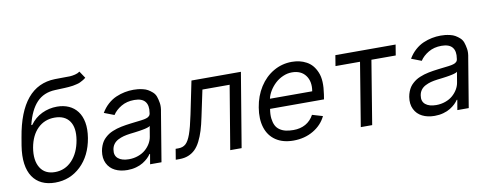

<svg xmlns="http://www.w3.org/2000/svg" viewBox="-63 -1064 3542 1391"><g transform="rotate(-10 1707.5 -368.5)"><path d="M561.1 -750 595.2 -698.9Q584.5 -690 572.3 -683.1Q560 -676.1 549.9 -671.3Q539.8 -666.5 523.3 -663Q506.7 -659.4 497.2 -657.5Q487.6 -655.5 466.4 -653.9Q445.3 -652.3 436.3 -652Q427.2 -651.6 400.9 -650.6Q374.6 -649.5 365.1 -649.1Q280.5 -646 228.7 -591.3Q176.8 -536.6 150.6 -429H157.7Q192.8 -478.3 245.2 -503.4Q297.6 -528.4 356.5 -528.4Q404.5 -528.4 442.5 -511.5Q480.5 -494.7 505.7 -461.5Q530.9 -428.3 539.8 -379.3Q548.7 -330.3 538.4 -265.6Q517 -138.1 438.6 -63.4Q360.1 11.4 250 11.4Q194.6 11.4 153.1 -8.2Q111.5 -27.7 85.4 -66.4Q59.3 -105.1 51.3 -162.5Q43.3 -219.8 55.4 -295.5L65.3 -353.7Q126.4 -720.9 376.4 -727.3Q398.1 -728 435.7 -728Q470.5 -727.6 487.9 -728.5Q505.3 -729.4 526.1 -734.4Q546.9 -739.3 561.1 -750ZM261.4 -63.9Q335.6 -63.9 387.3 -118.4Q438.9 -172.9 454.5 -265.6Q469.1 -354.8 434.7 -403.9Q400.2 -453.1 325.3 -453.1Q251.8 -453.1 201.3 -403.9Q150.9 -354.8 134.9 -265.6Q119.7 -173.7 153.6 -118.8Q187.5 -63.9 261.4 -63.9Z M781.2 12.8Q729 12.8 690.3 -6.6Q651.6 -25.9 632.8 -64.5Q614 -103 622.2 -154.8Q625.7 -175.1 632.6 -192.8Q639.6 -210.6 648.6 -224.1Q657.7 -237.6 670.5 -249.1Q683.2 -260.7 696 -269Q708.8 -277.3 725.7 -284.3Q742.5 -291.2 757.5 -295.8Q772.4 -300.4 791.5 -304.3Q810.7 -308.2 826 -310.5Q841.3 -312.9 860.8 -315.3Q874.6 -317.1 892 -319.1Q909.4 -321 919.6 -322.3Q929.7 -323.5 942.5 -325.1Q955.3 -326.7 962.4 -328.3Q969.5 -329.9 977.8 -332.2Q986.2 -334.5 990.8 -337.4Q995.4 -340.2 999.8 -344.3Q1004.3 -348.4 1006.6 -353.3Q1008.9 -358.3 1009.9 -365.1V-367.9Q1018.8 -421.2 995.7 -449.9Q972.7 -478.7 916.2 -478.7Q861.2 -478.7 820.1 -454.5Q779.1 -430.4 757.1 -396.3L683.2 -424.7Q704.2 -460.6 733.3 -486.5Q762.4 -512.4 794.7 -526.3Q827.1 -540.1 858.7 -546.3Q890.3 -552.6 923.3 -552.6Q940.3 -552.6 956 -551Q971.6 -549.4 992.2 -544.6Q1012.8 -539.8 1028.1 -531.1Q1043.3 -522.4 1059.7 -508.2Q1076 -494 1083.5 -473.5Q1090.9 -453.1 1095.5 -424.7Q1100.1 -396.3 1092.3 -359.4L1032.7 0H948.9L961.6 -73.9H957.4Q947.8 -59.3 933.1 -45.1Q918.3 -30.9 896.8 -17.4Q875.4 -3.9 845.2 4.4Q815 12.8 781.2 12.8ZM805.4 -62.5Q841.3 -62.5 873 -73.9Q904.8 -85.2 926.8 -104.4Q948.9 -123.6 963.1 -147.5Q977.3 -171.5 981.5 -197.4L994.3 -274.1Q991.5 -271.3 986.2 -268.6Q980.8 -266 972.5 -263.7Q964.1 -261.4 956.1 -259.4Q948.2 -257.5 936.4 -255.5Q924.7 -253.6 916.5 -252.1Q908.4 -250.7 895.4 -249.1Q882.5 -247.5 876.6 -246.6Q870.7 -245.7 858.8 -244.5Q846.9 -243.3 845.2 -242.9Q817.5 -239.3 796.2 -233.7Q774.9 -228 754.8 -217.7Q734.7 -207.4 722.1 -190.5Q709.5 -173.7 706 -150.6Q698.9 -108 726.2 -85.2Q753.6 -62.5 805.4 -62.5Z M1137.8 0 1150.6 -78.1H1170.5Q1204.2 -78.1 1225.1 -96.9Q1246.1 -115.8 1263.1 -163Q1280.2 -210.2 1299.7 -304L1349.4 -545.5H1713.1L1622.2 0H1538.4L1616.5 -467.3H1416.2L1375 -272.7Q1363.6 -217 1350.7 -175.4Q1337.7 -133.9 1320.3 -99.6Q1302.9 -65.3 1281.2 -44.2Q1259.6 -23.1 1230.8 -11.5Q1202.1 0 1166.2 0Z M2002.8 11.4Q1925.1 11.4 1873.2 -23.6Q1821.4 -58.6 1801.5 -121.8Q1781.6 -185 1795.5 -268.5Q1808.9 -351.6 1850.1 -416.2Q1891.3 -480.8 1953.3 -516.7Q2015.3 -552.6 2088.1 -552.6Q2117.5 -552.6 2144 -546.5Q2170.5 -540.5 2195.3 -527Q2220.2 -513.5 2238.1 -492.4Q2256 -471.2 2268.6 -440.9Q2281.2 -410.5 2283 -370.6Q2284.8 -330.6 2277 -279.8L2271.3 -244.3H1874.6Q1867.9 -204.5 1871.4 -174.4Q1875 -144.2 1885.3 -123.2Q1895.6 -102.3 1914.8 -89Q1933.9 -75.6 1958.6 -69.8Q1983.3 -63.9 2015.6 -63.9Q2066.4 -63.9 2104.8 -85.4Q2143.1 -106.9 2166.2 -149.1L2242.9 -126.4Q2212.7 -63.6 2148.8 -26.1Q2084.9 11.4 2002.8 11.4ZM1886.4 -316.8H2197.4Q2209.5 -387.1 2176.1 -432.2Q2142.8 -477.3 2075.3 -477.3Q2042.3 -477.3 2009.8 -463.1Q1977.3 -448.9 1952.6 -426Q1927.9 -403.1 1910.3 -374.5Q1892.8 -345.9 1886.4 -316.8Z M2395.2 -467.3 2408 -545.5H2851.2L2838.4 -467.3H2659.4L2582.7 0H2498.9L2575.6 -467.3Z M3041.5 12.8Q2989.3 12.8 2950.6 -6.6Q2911.9 -25.9 2893.1 -64.5Q2874.3 -103 2882.5 -154.8Q2886 -175.1 2892.9 -192.8Q2899.9 -210.6 2908.9 -224.1Q2918 -237.6 2930.8 -249.1Q2943.5 -260.7 2956.3 -269Q2969.1 -277.3 2986 -284.3Q3002.8 -291.2 3017.8 -295.8Q3032.7 -300.4 3051.8 -304.3Q3071 -308.2 3086.3 -310.5Q3101.6 -312.9 3121.1 -315.3Q3134.9 -317.1 3152.3 -319.1Q3169.7 -321 3179.9 -322.3Q3190 -323.5 3202.8 -325.1Q3215.6 -326.7 3222.7 -328.3Q3229.8 -329.9 3238.1 -332.2Q3246.4 -334.5 3251.1 -337.4Q3255.7 -340.2 3260.1 -344.3Q3264.6 -348.4 3266.9 -353.3Q3269.2 -358.3 3270.2 -365.1V-367.9Q3279.1 -421.2 3256 -449.9Q3233 -478.7 3176.5 -478.7Q3121.4 -478.7 3080.4 -454.5Q3039.4 -430.4 3017.4 -396.3L2943.5 -424.7Q2964.5 -460.6 2993.6 -486.5Q3022.7 -512.4 3055 -526.3Q3087.4 -540.1 3119 -546.3Q3150.6 -552.6 3183.6 -552.6Q3200.6 -552.6 3216.3 -551Q3231.9 -549.4 3252.5 -544.6Q3273.1 -539.8 3288.4 -531.1Q3303.6 -522.4 3320 -508.2Q3336.3 -494 3343.8 -473.5Q3351.2 -453.1 3355.8 -424.7Q3360.4 -396.3 3352.6 -359.4L3293 0H3209.2L3221.9 -73.9H3217.7Q3208.1 -59.3 3193.4 -45.1Q3178.6 -30.9 3157.1 -17.4Q3135.7 -3.9 3105.5 4.4Q3075.3 12.8 3041.5 12.8ZM3065.7 -62.5Q3101.6 -62.5 3133.3 -73.9Q3165.1 -85.2 3187.1 -104.4Q3209.2 -123.6 3223.4 -147.5Q3237.6 -171.5 3241.8 -197.4L3254.6 -274.1Q3251.8 -271.3 3246.4 -268.6Q3241.1 -266 3232.8 -263.7Q3224.4 -261.4 3216.4 -259.4Q3208.5 -257.5 3196.7 -255.5Q3185 -253.6 3176.8 -252.1Q3168.7 -250.7 3155.7 -249.1Q3142.8 -247.5 3136.9 -246.6Q3131 -245.7 3119.1 -244.5Q3107.2 -243.3 3105.5 -242.9Q3077.8 -239.3 3056.5 -233.7Q3035.2 -228 3015.1 -217.7Q2995 -207.4 2982.4 -190.5Q2969.8 -173.7 2966.3 -150.6Q2959.2 -108 2986.5 -85.2Q3013.8 -62.5 3065.7 -62.5Z"/></g></svg>

Font: Karasuma Gothic
Style: Italic
Weight: 400
Italic angle: -9.39999°
Designer: Rasmus Andersson / Ryoko Nishizuka
Foundry: Genbu
Version: Version 1.00